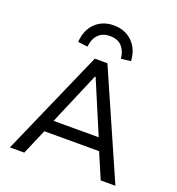

<svg xmlns="http://www.w3.org/2000/svg" viewBox="-163 -1073 1108 1204"><g transform="rotate(20 391.0 -471.0)"><path d="M39 0 349 -705H433L743 0H645L559 -201L606 -169H176L221 -201L135 0ZM388 -599 231 -230 206 -250H576L549 -230L393 -599ZM280 -760 215 -768Q221 -850 269 -896Q317 -942 391 -942Q466 -942 514.5 -895Q563 -848 568 -768L503 -760Q499 -809 471.5 -840Q444 -871 391 -871Q342 -871 313.5 -841.5Q285 -812 280 -760Z"/></g></svg>

Font: Nunito Sans 6pt
Style: Regular
Weight: 400
Version: Version 3.101;gftools[0.9.27]